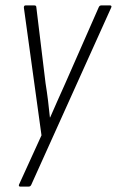

<svg xmlns="http://www.w3.org/2000/svg" viewBox="-20 -503 431 708"><path d="M54 185Q51 185 50 183Q49 181 50 178L133 -4L68 -475Q68 -479 69.5 -481Q71 -483 74 -483H107Q114 -483 114 -476L148 -196Q153 -165 157 -133Q161 -101 164 -70H165Q178 -100 192 -131.5Q206 -163 220 -194L344 -476Q347 -483 353 -483H386Q389 -483 390.5 -481Q392 -479 390 -475L95 179Q92 185 86 185Z"/></svg>

Font: Sofia Sans Condensed Light
Style: Italic
Weight: 300
Italic angle: -9°
Version: Version 4.100